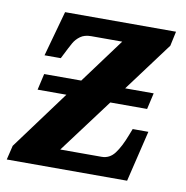

<svg xmlns="http://www.w3.org/2000/svg" viewBox="-66 -599 641 663"><g transform="rotate(10 254.5 -268.0)"><path d="M488 -485 360 -313H460L447 -256H318L176 -66H321Q349 -66 367 -90Q385 -114 401 -156L410 -179H465L422 0H0L12 -50L164 -256H63L76 -313H206L322 -470H213Q190 -470 175.5 -459.5Q161 -449 152.5 -434Q144 -419 125 -381L123 -377H66L110 -536H499Z"/></g></svg>

Font: Noto Serif Narrow
Style: Bold Italic
Weight: 700
Width: 4
Italic angle: -12°
Designer: Monotype Design Team
Foundry: Monotype Imaging Inc.
Version: Version 1.001